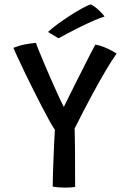

<svg xmlns="http://www.w3.org/2000/svg" viewBox="-20 -857 572 880"><path d="M231.5 -262Q222 -275.5 206.5 -303.5Q191 -331.5 172.2 -367.8Q153.5 -404 133.5 -443.8Q113.5 -483.5 95.2 -521.5Q77 -559.5 62.8 -590Q48.5 -620.5 41.5 -638Q70 -649 97.2 -654Q124.5 -659 145 -660.5Q148 -650 158.5 -624Q169 -598 184 -562.8Q199 -527.5 215.2 -490.5Q231.5 -453.5 246.5 -420.8Q261.5 -388 272.5 -367Q279 -380 292.8 -408Q306.5 -436 324.2 -471.2Q342 -506.5 360 -542.2Q378 -578 393.2 -607.5Q408.5 -637 417 -652.5Q435.5 -649.5 453.5 -642.5Q471.5 -635.5 487.2 -627.2Q503 -619 514.5 -611.5Q493 -581.5 464 -532.5Q435 -483.5 399.2 -417Q363.5 -350.5 322 -268Q322.5 -250.5 323 -223.2Q323.5 -196 323.8 -168.8Q324 -141.5 324 -123.5Q324 -101.5 324 -75.2Q324 -49 324.2 -28Q324.5 -7 324.5 -0.5Q318.5 1 306.2 2Q294 3 280 3Q265 3 249.5 1.8Q234 0.5 221.5 -1.5Q221.5 -21.5 222.5 -53.5Q223.5 -85.5 225 -123Q226.5 -160.5 228 -197Q229.5 -233.5 231.5 -262ZM397 -837Q411.5 -829 424.8 -817.5Q438 -806 447.2 -796Q456.5 -786 459 -781Q442 -776.5 412 -763.5Q382 -750.5 348.5 -734Q315 -717.5 287.5 -702.8Q260 -688 248.5 -681.5L200 -710.5Q214.5 -724.5 241.5 -744.5Q268.5 -764.5 299.2 -784.5Q330 -804.5 356.8 -819Q383.5 -833.5 397 -837Z"/></svg>

Font: Grandstander Thin
Style: Regular
Weight: 400
Version: Version 1.200